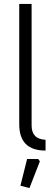

<svg xmlns="http://www.w3.org/2000/svg" viewBox="-20 -760 285 978"><path d="M78 -127V-740H141V-121Q141 -51 212 -48V7Q78 7 78 -127ZM84 186 118 50H175L183 62L130 198Z"/></svg>

Font: Oxanium Light
Style: Regular
Weight: 300
Designer: Severin Meyer
Version: Version 1.000